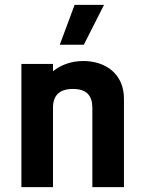

<svg xmlns="http://www.w3.org/2000/svg" viewBox="-20 -770 594 790"><path d="M68 0H198V-326C198 -377 224 -404 280 -404C336 -404 360 -377 360 -326V0H490V-364C490 -467 413 -519 323 -519C271 -519 230 -502 198 -477V-507H68ZM226 -586H325L408 -750H287Z"/></svg>

Font: Finlandica SemiBold
Style: Regular
Weight: 600
Designer: Niklas Ekholm, Juho Hiilivirta, Jaakko Suomalainen
Foundry: Helsinki Type Studio
Version: Version 2.000;Glyphs 3.2 (3202)